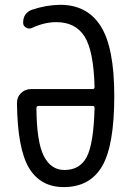

<svg xmlns="http://www.w3.org/2000/svg" viewBox="-20 -760 540 790"><path d="M138.7 -324.2Q129.9 -324.2 129.9 -314.5Q130.9 -175.8 160.2 -118.2Q189.5 -60.5 245.1 -60.5Q308.6 -60.5 336.9 -114.3Q365.2 -168 369.1 -315.4Q369.1 -324.2 361.3 -324.2ZM242.2 9.8Q146.5 9.8 99.1 -69.3Q51.8 -148.4 49.8 -336.9Q49.8 -361.3 66.9 -377.4Q84 -393.6 108.4 -393.6H361.3Q369.1 -393.6 369.1 -402.3Q365.2 -551.8 327.6 -610.4Q290 -668.9 211.9 -668.9Q162.1 -668.9 110.4 -644.5Q98.6 -639.6 86.9 -646.5Q75.2 -653.3 75.2 -666Q75.2 -707 111.3 -719.7Q168 -739.3 227.5 -740.2Q338.9 -740.2 394.5 -652.3Q450.2 -564.5 450.2 -365.2Q450.2 -161.1 399.9 -75.7Q349.6 9.8 242.2 9.8Z"/></svg>

Font: Rounded Mgen+ 1m regular
Style: Regular
Weight: 400
Designer: [Source Han Sans]
Ryoko NISHIZUKA  (kana & ideographs); Paul D. Hunt (Latin, Greek & Cyrillic); Wenlong ZHANG  (bopomofo
Version: Version 1.059.20150602